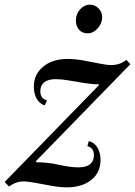

<svg xmlns="http://www.w3.org/2000/svg" viewBox="-74 -792 581 826"><path d="M-35 10.5 -54 -9 351.5 -425.5 350.5 -429.5Q320.5 -429.5 286.8 -435Q253 -440.5 221.5 -446Q190 -451.5 166.5 -451.5Q133 -451.5 116.2 -438Q99.5 -424.5 99.5 -399.5Q99.5 -367 128 -360.5L118.5 -338.5Q96.5 -345.5 84 -367Q71.5 -388.5 71.5 -419.5Q71.5 -472 111.8 -505.2Q152 -538.5 217 -538.5Q247.5 -538.5 284 -532Q320.5 -525.5 353.2 -518.8Q386 -512 406 -512Q422.5 -512 437.8 -517Q453 -522 469.5 -534.5L487 -516L80 -98L82 -94Q131 -94 179.8 -83Q228.5 -72 264 -72Q297.5 -72 313.8 -85.8Q330 -99.5 330 -124Q330 -156.5 302 -163L308 -185Q331 -179.5 344.8 -157.8Q358.5 -136 358.5 -103.5Q358.5 -49.5 318.5 -17.8Q278.5 14 213 14Q184.5 14 148.2 7.5Q112 1 79 -5.2Q46 -11.5 27 -11.5Q11 -11.5 -4.2 -6.2Q-19.5 -1 -35 10.5ZM303.5 -648.5Q280 -648.5 266.2 -663.8Q252.5 -679 252.5 -704.5Q252.5 -732 270.8 -752Q289 -772 313 -772Q333.5 -772 349.5 -756.5Q365.5 -741 365.5 -717.5Q365.5 -691.5 346.2 -670Q327 -648.5 303.5 -648.5Z"/></svg>

Font: Libre Caslon Condensed
Style: Italic
Weight: 400
Italic angle: -22.583°
Designer: Pablo Impallari, Rodrigo Fuenzalida, Katja Schimmel, Ertekin Erdin
Foundry: Pablo Impallari, Rodrigo Fuenzalida
Version: Version 2.000;gftools[0.9.33]